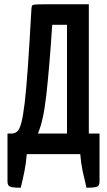

<svg xmlns="http://www.w3.org/2000/svg" viewBox="-20 -720 498 897"><path d="M77 157Q39 157 27 152Q15 147 15 128V-96H34Q48 -96 59.5 -105Q71 -114 79.5 -145.5Q88 -177 95.5 -240.5Q103 -304 110.5 -411.5Q118 -519 127 -681Q128 -691 130.5 -694.5Q133 -698 147 -699Q161 -700 193 -700H395V-96H445V128Q445 147 433.5 152Q422 157 384 157Q374 116 366 78.5Q358 41 355 0H105Q102 41 94.5 78.5Q87 116 77 157ZM157 -96H293V-604H224Q217 -498 210 -416Q203 -334 196 -273Q189 -212 179.5 -169Q170 -126 157 -96Z"/></svg>

Font: Yanone Kaffeesatz SemiBold
Style: Regular
Weight: 600
Designer: Yanone (Cyrillic: Daniel Pouzeot, Huerta Tipografica, and Cyreal)
Foundry: Yanone
Version: Version 2.003